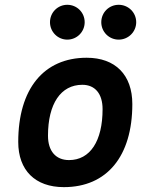

<svg xmlns="http://www.w3.org/2000/svg" viewBox="-20 -767 626 797"><path d="M245.1 9.8C423.8 9.8 529.3 -118.2 529.3 -335C529.3 -456.1 459 -527.3 339.8 -527.3C161.1 -527.3 55.7 -397.5 55.7 -177.7C55.7 -60.1 126 9.8 245.1 9.8ZM266.6 -102.5C211.4 -102.5 179.2 -140.1 179.2 -203.6C179.2 -336.4 232.4 -415 321.8 -415C375 -415 405.8 -377.4 405.8 -314C405.8 -181.2 354 -102.5 266.6 -102.5ZM472.7 -602.5C512.7 -602.5 545.4 -634.8 545.4 -674.8C545.4 -715.3 512.7 -747.1 472.7 -747.1C432.6 -747.1 400.4 -715.3 400.4 -674.8C400.4 -634.8 432.6 -602.5 472.7 -602.5ZM259.3 -602.5C299.3 -602.5 331.5 -634.8 331.5 -674.8C331.5 -715.3 299.3 -747.1 259.3 -747.1C219.7 -747.1 187.5 -715.3 187.5 -674.8C187.5 -634.8 219.7 -602.5 259.3 -602.5Z"/></svg>

Font: Cascadia Mono PL SemiBold
Style: Italic
Weight: 600
Italic angle: -10°
Monospace: yes
Designer: Aaron Bell
Foundry: Saja Typeworks
Version: Version 2404.023